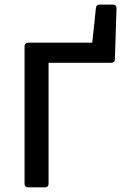

<svg xmlns="http://www.w3.org/2000/svg" viewBox="-20 -808 546 828"><path d="M393.6 -773.4 377.9 -624H101.6C91.8 -624 85.9 -618.2 85.9 -608.4V-15.6C85.9 -5.9 91.8 0 101.6 0H173.8C183.6 0 189.5 -5.9 189.5 -15.6V-537.1H459C468.8 -537.1 475.6 -542 475.6 -552.7L482.4 -772.5C482.4 -782.2 477.5 -788.1 467.8 -788.1H410.2C400.4 -788.1 394.5 -783.2 393.6 -773.4Z"/></svg>

Font: Ed Sans Neue Medium
Style: Regular
Weight: 500
Designer: Stephen Hutchings
Version: Version 1.004;PS 001.004;hotconv 1.0.88;makeotf.lib2.5.64775